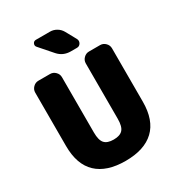

<svg xmlns="http://www.w3.org/2000/svg" viewBox="-225 -1108 1156 1256"><g transform="rotate(-30 353.0 -480.0)"><path d="M586 -730Q609 -730 626 -713Q643 -696 643 -673V-270Q643 -130 569 -60Q495 10 353 10Q211 10 137 -60Q63 -130 63 -270V-673Q63 -696 80 -713Q97 -730 120 -730H208Q231 -730 248 -713Q265 -696 265 -673V-255Q265 -197 286 -173.5Q307 -150 355 -150Q403 -150 424 -173.5Q445 -197 445 -255V-673Q445 -696 462 -713Q479 -730 502 -730ZM346 -970Q372 -970 395 -956.5Q418 -943 431 -920L475 -840Q484 -823 474.5 -806.5Q465 -790 446 -790H400Q342 -790 305 -832L221 -928Q210 -940 216.5 -955Q223 -970 240 -970Z"/></g></svg>

Font: Rounded Mplus 1c Black
Style: Regular
Weight: 900
Version: Version 1.059.20150529